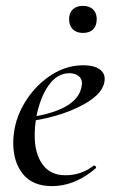

<svg xmlns="http://www.w3.org/2000/svg" viewBox="-20 -621 387 653"><path d="M300 -58Q303 -58 305.5 -55Q308 -52 306 -49Q235 12 157 12Q91 12 58 -29Q25 -70 25 -135Q25 -157 30 -185Q40 -237 73.5 -286.5Q107 -336 157 -367.5Q207 -399 263 -399Q298 -399 317 -386.5Q336 -374 336 -353Q336 -306 267.5 -267.5Q199 -229 102 -212Q98 -188 98 -160Q98 -99 124.5 -62Q151 -25 202 -25Q257 -25 299 -58ZM257 -324Q259 -334 259 -337Q259 -354 246.5 -363Q234 -372 216 -372Q175 -372 146 -331.5Q117 -291 104 -226Q242 -252 257 -324ZM215 -556Q215 -577 227.5 -589Q240 -601 262 -601Q284 -601 296.5 -589Q309 -577 309 -556Q309 -534 297 -521.5Q285 -509 262 -509Q240 -509 227.5 -521.5Q215 -534 215 -556Z"/></svg>

Font: CormorantInfant-MediumItalic
Style: Italic
Weight: 500
Italic angle: -10°
Designer: Christian Thalmann (Catharsis Fonts)
Foundry: Catharsis Fonts
Version: Version 3.303